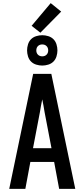

<svg xmlns="http://www.w3.org/2000/svg" viewBox="-20 -1207 540 1227"><path d="M39 0 192 -735H308L461 0H358L326 -172H174L142 0ZM309 -260 265 -490Q262 -511 258 -531.5Q254 -552 250 -572Q246 -552 242 -531.5Q238 -511 235 -490L191 -260ZM250 -788Q231 -788 211.5 -794Q192 -800 178.5 -813.5Q165 -827 159 -846.5Q153 -866 153 -885Q153 -904 159 -923.5Q165 -943 178.5 -956.5Q192 -970 211.5 -976Q231 -982 250 -982Q269 -982 288.5 -976Q308 -970 321.5 -956.5Q335 -943 341 -923.5Q347 -904 347 -885Q347 -866 341 -846.5Q335 -827 321.5 -813.5Q308 -800 288.5 -794Q269 -788 250 -788ZM250 -847Q258 -847 265 -849.5Q272 -852 277.5 -857.5Q283 -863 285.5 -870Q288 -877 288 -885Q288 -893 285.5 -900Q283 -907 277.5 -912.5Q272 -918 265 -920.5Q258 -923 250 -923Q242 -923 235 -920.5Q228 -918 222.5 -912.5Q217 -907 214.5 -900Q212 -893 212 -885Q212 -877 214.5 -870Q217 -863 222.5 -857.5Q228 -852 235 -849.5Q242 -847 250 -847ZM238 -998 182 -1042 304 -1187 371 -1133Z"/></svg>

Font: Iosevka Term Semibold
Style: Regular
Weight: 600
Monospace: yes
Designer: Belleve Invis
Foundry: Belleve Invis
Version: Version 31.4.0